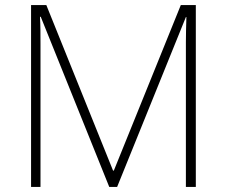

<svg xmlns="http://www.w3.org/2000/svg" viewBox="-20 -734 891 754"><path d="M409 0H440L710 -667H712C711 -632 710 -599 710 -569V0H749V-714H690L427 -64H424L162 -714H102V0H139V-563C139 -602 139 -634 137 -668H140Z"/></svg>

Font: Noto Sans Gurmukhi ExtraLight
Style: Regular
Weight: 200
Designer: Jelle Bosma - Monotype Design Team
Foundry: Monotype Imaging Inc.
Version: Version 2.004